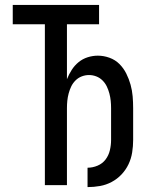

<svg xmlns="http://www.w3.org/2000/svg" viewBox="-20 -755 640 783"><path d="M337 8V-71Q358 -71 378 -79.5Q398 -88 410.5 -104.5Q423 -121 428 -142Q433 -163 433 -184V-314Q433 -329 431.5 -344Q430 -359 426 -374Q422 -389 415.5 -402.5Q409 -416 398 -427Q387 -438 372.5 -443.5Q358 -449 343 -449Q328 -449 313.5 -443.5Q299 -438 288 -427Q277 -416 270.5 -402.5Q264 -389 260 -374Q256 -359 254.5 -344Q253 -329 253 -314V0H163V-656H32V-735H384V-656H253V-432Q261 -452 272.5 -470Q284 -488 300.5 -501.5Q317 -515 337.5 -521.5Q358 -528 379 -528Q403 -528 426.5 -519.5Q450 -511 467 -494Q484 -477 495 -455Q506 -433 512.5 -409.5Q519 -386 521 -362Q523 -338 523 -314V-184Q523 -159 519 -133.5Q515 -108 504 -85Q493 -62 475.5 -43.5Q458 -25 435.5 -13Q413 -1 388 3.5Q363 8 337 8Z"/></svg>

Font: Iosevka Medium Extended
Style: Regular
Weight: 500
Width: 7
Monospace: yes
Designer: Belleve Invis
Foundry: Belleve Invis
Version: Version 32.5.0; ttfautohint (v1.8.4)